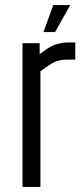

<svg xmlns="http://www.w3.org/2000/svg" viewBox="-20 -740 323 760"><path d="M253 -572H278V-504H244Q208 -504 179 -485Q170 -479 140 -458V0H69V-569H137V-526Q140 -528 152.5 -537Q165 -546 167.5 -547.5Q170 -549 180.5 -555Q191 -561 196.5 -562.5Q202 -564 212 -567Q227 -572 253 -572ZM191 -720H258L198 -613H152Z"/></svg>

Font: Khand
Style: Regular
Weight: 400
Designer: Devanagari: Sanchit Sawaria, Jyotish Sonowal; Latin: Satya Rajpurohit
Foundry: Indian Type Foundry
Version: Version 1.100;PS 1.0;hotconv 1.0.78;makeotf.lib2.5.61930; tt